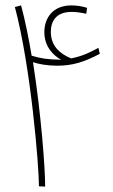

<svg xmlns="http://www.w3.org/2000/svg" viewBox="-20 -693 419 710"><path d="M147 -3C147 -73 132 -272 102 -463C123 -456 155 -450 192 -450C246 -450 291 -463 349 -494L344 -516C309 -498 290 -487 243 -477C199 -495 168 -525 168 -575C168 -613 186 -649 245 -649C262 -649 282 -646 299 -642L302 -664C284 -670 262 -673 244 -673C173 -673 144 -624 144 -574C144 -519 179 -487 206 -472C154 -473 131 -477 97 -487C86 -553 73 -617 58 -673L35 -667C94 -446 124 -80 124 -4Z"/></svg>

Font: Noto Sans Arabic UI XCn Th
Style: Regular
Weight: 100
Width: 2
Designer: Monotype Design Team, Nadine Chahine and Nizar Qandah
Foundry: Monotype Imaging Inc.
Version: Version 2.010